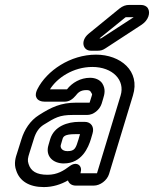

<svg xmlns="http://www.w3.org/2000/svg" viewBox="-20 -729 626 780"><path d="M393 -308 399 -328C405 -347 410 -368 395 -391C385 -405 367 -413 346 -413C307 -413 273 -393 252 -366H183C211 -412 277 -457 355 -457C438 -457 489 -403 470 -341L374 -25H307L308 -31C315 -55 292 -76 263 -54C239 -36 213 -19 173 -19C128 -19 105 -34 96 -63C91 -78 93 -87 100 -109L117 -163C126 -194 140 -211 157 -222C204 -251 221 -262 276 -262H334C360 -262 385 -283 393 -308ZM288 25H361C387 25 415 4 423 -22L520 -341C551 -441 469 -507 370 -507C266 -507 170 -442 132 -367C127 -357 123 -345 127 -335C132 -320 149 -316 161 -316H243C262 -316 276 -327 287 -340C296 -351 305 -363 331 -363C341 -363 345 -361 348 -357C357 -342 355 -349 349 -328L344 -312H291C226 -312 188 -293 139 -262C102 -239 79 -202 67 -163L50 -109C44 -91 35 -65 46 -36C60 7 99 31 158 31C195 31 228 20 256 4C260 16 271 25 288 25ZM324 -234H302C254 -234 200 -216 184 -164L177 -140C163 -94 196 -65 239 -65C313 -65 339 -131 349 -163L356 -187C364 -213 350 -234 324 -234ZM286 -184H305L299 -163C288 -127 284 -115 254 -115C231 -115 224 -130 227 -140L234 -164C237 -174 242 -184 286 -184ZM384 -573 489 -658 491 -659H523L392 -574C391 -574 390 -573 390 -573ZM349 -523H377C389 -523 397 -525 409 -533L556 -629C583 -647 592 -677 581 -695C576 -704 565 -709 552 -709H505C491 -709 479 -705 465 -694L340 -592C305 -563 317 -523 349 -523Z"/></svg>

Font: DIN Rundschrift
Style: BreitKontKu
Weight: 400
Width: 7
Version: Version 1.027